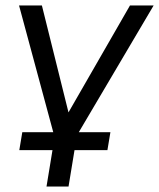

<svg xmlns="http://www.w3.org/2000/svg" viewBox="-20 -506 585 706"><path d="M151 180 173 46H51L62 -20H186L182 3L50 -486H134L240 -60H213L458 -486H545L258 0L261 -20H386L375 46H254L232 180Z"/></svg>

Font: Nunito Sans 12pt
Style: Italic
Weight: 400
Italic angle: -9°
Designer: Vernon Adams
Foundry: Vernon Adams
Version: Version 3.101;gftools[0.9.27]